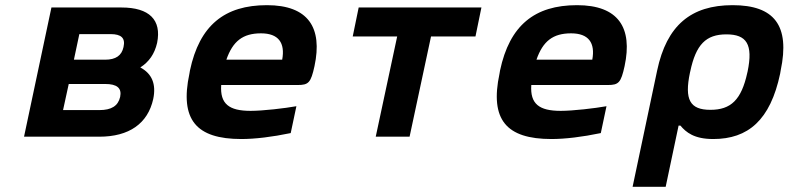

<svg xmlns="http://www.w3.org/2000/svg" viewBox="-20 -529 3051 743"><path d="M73 0H364C480 0 552 -51 573 -146C585 -204 568 -244 523 -268C557 -290 578 -320 588 -363C606 -452 558 -500 450 -500H179ZM224 -103 246 -204H387C433 -204 452 -188 445 -154C437 -119 411 -103 365 -103ZM266 -298 287 -397H408C449 -397 466 -382 458 -347C451 -314 428 -298 387 -298Z M1197 -273C1229 -422 1173 -509 1013 -509C849 -509 752 -431 715 -256L713 -244C675 -66 739 9 914 9C967 9 1033 1 1105 -14L1127 -118C1083 -110 997 -100 950 -100C866 -100 831 -127 836 -200H1132C1174 -200 1183 -209 1197 -273ZM856 -298C881 -370 920 -400 990 -400C1058 -400 1084 -363 1072 -298Z M1434 0H1565L1648 -388H1820L1843 -500H1368L1345 -388H1517Z M2397 -273C2429 -422 2373 -509 2213 -509C2049 -509 1952 -431 1915 -256L1913 -244C1875 -66 1939 9 2114 9C2167 9 2233 1 2305 -14L2327 -118C2283 -110 2197 -100 2150 -100C2066 -100 2031 -127 2036 -200H2332C2374 -200 2383 -209 2397 -273ZM2056 -298C2081 -370 2120 -400 2190 -400C2258 -400 2284 -363 2272 -298Z M2999 -244 3001 -256C3038 -431 2976 -509 2815 -509C2654 -509 2560 -431 2523 -256L2428 194H2556L2606 -43H2613C2635 -17 2666 9 2740 9C2875 9 2961 -64 2999 -244ZM2650 -248 2651 -252C2673 -357 2712 -396 2791 -396C2869 -396 2895 -358 2873 -252L2872 -248C2849 -142 2808 -104 2729 -104C2650 -104 2628 -143 2650 -248Z"/></svg>

Font: LT Wave Mono Bold
Style: Italic
Weight: 700
Designer: Daniel Lyons
Version: Version 2.5 (Glyphs App)